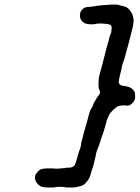

<svg xmlns="http://www.w3.org/2000/svg" viewBox="-20 -711 616 846"><path d="M510 -687Q522 -685 529 -682Q532 -681 533 -681Q534 -682 541 -676.5Q548 -671 552 -666Q564 -652 568 -630Q571 -612 560 -572Q558 -565 555 -552Q548 -526 546 -517Q542 -504 538 -488Q534 -473 528 -451Q525 -442 523.5 -439Q522 -436 520 -429Q516 -416 517 -417V-416Q517 -415 516 -411Q515 -403 510 -386Q509 -382 508 -376.5Q507 -371 505 -364Q503 -353 503 -348Q504 -343 508 -339Q514 -333 528 -332Q535 -332 535.5 -331Q536 -330 542.5 -329Q549 -328 549 -327.5Q549 -327 554.5 -324.5Q560 -322 565 -317Q572 -311 574 -303Q575 -299 575.5 -288Q576 -277 574 -273Q571 -264 565 -258Q560 -253 557 -251Q556 -251 555 -250.5Q554 -250 554 -249Q555 -249 550 -247Q540 -244 538 -246Q537 -247 529 -246.5Q521 -246 514 -246Q500 -244 496 -241Q494 -239 490 -236Q481 -230 475 -223Q471 -218 467.5 -214.5Q464 -211 460 -203Q451 -184 450 -179Q439 -134 425 -98Q421 -87 420 -82Q413 -61 407 -47Q403 -36 402 -26Q401 -19 394 8Q391 22 385 38Q384 42 381 51Q378 65 373 74Q368 84 359 93Q355 97 355 98Q353 101 345 105Q335 110 318 113Q307 116 283 115Q278 115 274 115Q270 115 268 114.5Q266 114 266 114L264 113Q261 113 254 112.5Q247 112 242 112Q225 113 223 114Q218 116 196 115Q169 115 159 110Q150 105 142 95Q129 77 137 57Q138 54 139 54Q140 54 142 51Q148 42 156 37Q164 32 187 31Q201 31 211 31Q231 33 237 32Q246 31 259 30Q267 30 269 29L270 28H278Q287 28 291 27Q302 26 310 15Q314 8 326 -36Q329 -47 329 -46L333 -56Q335 -64 336 -67Q338 -74 337 -75Q336 -75 340.5 -91.5Q345 -108 347 -116Q349 -124 350.5 -129.5Q352 -135 356 -149Q360 -163 363 -173Q365 -182 367 -188Q371 -205 376 -220Q377 -224 377 -224L381 -230Q382 -233 383 -234Q386 -237 391 -251Q393 -259 400 -268Q404 -275 405.5 -278Q407 -281 411 -286Q415 -291 417 -294Q419 -297 420 -299Q422 -302 420 -309Q418 -317 416 -319Q414 -321 414 -342Q414 -359 417 -375Q419 -382 420 -387.5Q421 -393 422.5 -396.5Q424 -400 426 -409Q430 -424 432 -431Q433 -436 436 -447Q439 -458 442 -470Q445 -482 447.5 -492Q450 -502 451.5 -507Q453 -512 456 -522.5Q459 -533 460 -536Q461 -539 461 -543Q462 -546 463 -549Q464 -552 464.5 -553.5Q465 -555 465 -555L470 -568Q471 -571 470.5 -572Q470 -573 471 -580Q474 -594 468 -600Q465 -603 458 -604Q453 -605 450.5 -605.5Q448 -606 434.5 -607Q421 -608 411 -607Q401 -606 399.5 -605.5Q398 -605 395 -604Q393 -604 382.5 -604Q372 -604 367 -605Q358 -606 351 -610Q349 -611 346.5 -613Q344 -615 342.5 -616.5Q341 -618 341 -618Q341 -618 338.5 -621.5Q336 -625 336 -626Q333 -632 333 -635Q332 -644 332 -648Q333 -653 335 -658Q336 -661 336 -661Q336 -661 337.5 -663Q339 -665 341 -667.5Q343 -670 345 -671.5Q347 -673 349 -675Q352 -677 359 -679Q367 -681 376 -681Q386 -681 390 -683Q391 -683 393.5 -683Q396 -683 398 -684Q404 -685 421 -687Q437 -689 450 -689Q461 -690 464.5 -690.5Q468 -691 482 -691Q496 -691 498 -690.5Q500 -690 510 -687Z"/></svg>

Font: TT2020 Style E
Style: Italic
Weight: 400
Italic angle: -15°
Version: Version 0.2.000